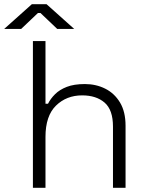

<svg xmlns="http://www.w3.org/2000/svg" viewBox="-69 -896 701 916"><path d="M88 0V-700H148V-401H160Q172 -425 193.5 -446.5Q215 -468 249.5 -481.5Q284 -495 336 -495Q389 -495 433 -473Q477 -451 503.5 -407Q530 -363 530 -296V0H470V-292Q470 -372 430 -406.5Q390 -441 323 -441Q248 -441 198 -392Q148 -343 148 -243V0ZM-49 -758 83 -876H153L285 -758H204L124 -834H112L32 -758Z"/></svg>

Font: Space 7353
Style: Regular
Weight: 400
Designer: Christine Claussen + Ruben Lyon  (Space 7353)
Version: Version 1.000;FEAKit 1.0